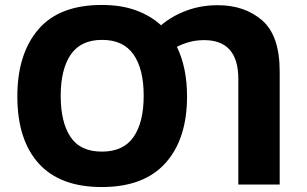

<svg xmlns="http://www.w3.org/2000/svg" viewBox="-20 -745 1240 775"><path d="M735 -356Q735 -472 694 -556Q715 -567 743 -575Q771 -583 804 -583Q942 -583 942 -426V0H1109V-456Q1109 -601 1038.5 -662.5Q968 -724 859 -724Q792 -724 733.5 -702.5Q675 -681 630 -643Q589 -681 529.5 -703Q470 -725 391 -725Q219 -725 134.5 -626Q50 -527 50 -356Q50 -181 136 -85.5Q222 10 391 10Q561 10 648 -87Q735 -184 735 -356ZM391 -133Q304 -133 264.5 -192.5Q225 -252 225 -358Q225 -465 265.5 -524.5Q306 -584 392 -584Q478 -584 519 -525Q560 -466 560 -359Q560 -251 519 -192Q478 -133 391 -133Z"/></svg>

Font: Noto Sans Mono Extra
Style: Regular
Weight: 800
Designer: Monotype Design Team
Foundry: Monotype Imaging Inc.
Version: Version 1.900